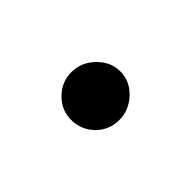

<svg xmlns="http://www.w3.org/2000/svg" viewBox="-32 -190 286 286"><g transform="rotate(45 110.5 -47.5)"><path d="M60.1 -46.9Q60.1 -67.4 75.4 -83.3Q90.8 -99.1 110.8 -99.1Q131.3 -99.1 146.2 -83.3Q161.1 -67.4 161.1 -46.9Q161.1 -25.4 146.2 -10.7Q131.3 3.9 109.9 3.9Q89.8 3.9 75 -11Q60.1 -25.9 60.1 -46.9Z"/></g></svg>

Font: Kelly Slab
Style: Regular
Weight: 400
Designer: Denis Masharov
Foundry: Denis Masharov
Version: Version 1.001